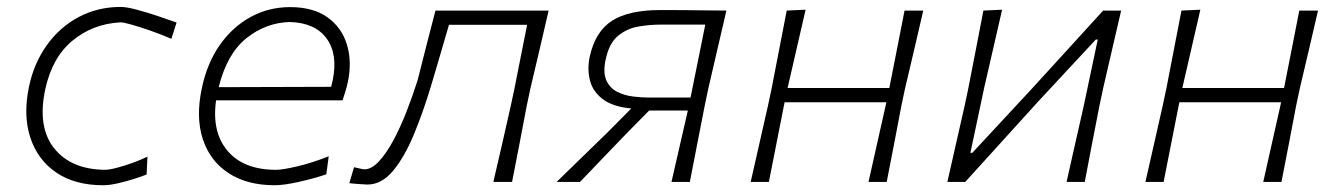

<svg xmlns="http://www.w3.org/2000/svg" viewBox="-20 -525 3857 554"><path d="M278 9.5Q196 9.5 142.2 -27.2Q88.5 -64 67.5 -128Q46.5 -192 63.5 -274Q77.5 -342 114.8 -394.2Q152 -446.5 207 -475.8Q262 -505 328.5 -505Q345 -505 375 -497Q405 -489 436.8 -478.2Q468.5 -467.5 489.5 -460L474.5 -413Q443 -426.5 412.8 -437Q382.5 -447.5 359.5 -454Q336.5 -460.5 328 -460.5Q248.5 -456.5 189.5 -408Q130.5 -359.5 110.5 -267Q87.5 -159 135.8 -97.8Q184 -36.5 282 -35Q295 -35 317 -40.8Q339 -46.5 363 -55.2Q387 -64 405.5 -73L403 -21.5Q389.5 -16 366.8 -8.8Q344 -1.5 319.8 4Q295.5 9.5 278 9.5Z M772.5 9.5Q692.5 9.5 639 -25.8Q585.5 -61 565 -124.2Q544.5 -187.5 562.5 -271Q577.5 -342.5 614 -394.8Q650.5 -447 702.8 -475.8Q755 -504.5 817 -504.5Q884 -504.5 925.2 -474.8Q966.5 -445 981.2 -395.8Q996 -346.5 983.5 -287.5Q981 -275.5 976.5 -261Q972 -246.5 968.5 -235.5H603.5Q590.5 -144 636.8 -89.5Q683 -35 777 -35Q795 -35 837.8 -45Q880.5 -55 928.5 -74L921.5 -22Q886 -10 842.5 -0.2Q799 9.5 772.5 9.5ZM816 -461.5Q747 -459.5 691 -414.8Q635 -370 611 -273.5L935.5 -274.5Q938 -284.5 940 -293.5Q955.5 -369 922.2 -414.2Q889 -459.5 816 -461.5Z M1040 7.5Q1036 7.5 1017.8 6.2Q999.5 5 988 3.5L1001.5 -42.5Q1009.5 -40.5 1019 -38.5Q1028.5 -36.5 1032 -36.5Q1052 -36.5 1073.2 -59.2Q1094.5 -82 1114.8 -119.5Q1135 -157 1152.8 -202.5Q1170.5 -248 1185 -293.5Q1198 -345 1210.8 -395.2Q1223.5 -445.5 1236.5 -494.5H1563Q1550 -438.5 1537.8 -385.8Q1525.5 -333 1510.5 -270L1500 -220.5Q1488.5 -159.5 1478.5 -107.8Q1468.5 -56 1457.5 0H1403.5Q1416.5 -55.5 1428.5 -108Q1440.5 -160.5 1454 -220.5L1464.5 -270Q1475 -322.5 1483.5 -365.8Q1492 -409 1501 -453.5H1275.5Q1263 -410.5 1250.2 -366.8Q1237.5 -323 1224 -278Q1201 -201.5 1174 -136.5Q1147 -71.5 1114 -32Q1081 7.5 1040 7.5Z M1586 0Q1622.5 -35.5 1659 -71Q1695.5 -106.5 1731 -141L1801.5 -212Q1748.5 -217 1719.8 -238.5Q1691 -260 1682.5 -292.2Q1674 -324.5 1681.5 -361Q1697.5 -434 1745.8 -465Q1794 -496 1885 -496Q1917.5 -496 1953.2 -495.8Q1989 -495.5 2021.5 -495Q2054 -494.5 2076 -494.5Q2063 -439 2050.8 -386.2Q2038.5 -333.5 2024 -270.5L2013.5 -220.5Q2001.5 -159.5 1991.5 -108Q1981.5 -56.5 1970.5 0H1917.5Q1930 -55 1940.5 -100.5Q1951 -146 1964.5 -205V-206H1853L1786.5 -138.5Q1753.5 -104.5 1719.8 -69.2Q1686 -34 1653.5 0ZM1852 -243.5H1972.5L1978 -271Q1988 -320.5 1997 -364.5Q2006 -408.5 2015 -454H1886Q1855.5 -454 1822.5 -448.5Q1789.5 -443 1763.5 -421.8Q1737.5 -400.5 1727.5 -353Q1719.5 -315 1729.8 -292.8Q1740 -270.5 1761 -260Q1782 -249.5 1806.8 -246.5Q1831.5 -243.5 1852 -243.5Z M2146 0Q2158.5 -55.5 2170.5 -108Q2182.5 -160.5 2196 -220.5L2206.5 -270Q2219 -333.5 2229 -386.2Q2239 -439 2250 -494.5L2304.5 -497Q2291.5 -440.5 2279.2 -387Q2267 -333.5 2252.5 -271H2546Q2558.5 -334 2568.8 -386.5Q2579 -439 2590 -494.5H2644Q2631 -438.5 2618.8 -385.8Q2606.5 -333 2591.5 -270L2581 -220.5Q2569.5 -159.5 2559.5 -107.8Q2549.5 -56 2538.5 0H2486Q2498.5 -55.5 2510.2 -108Q2522 -160.5 2535.5 -220.5L2537.5 -230H2244L2242 -220.5Q2230 -159.5 2219.8 -108Q2209.5 -56.5 2198.5 0Z M2713.5 0Q2726 -55.5 2738 -108Q2750 -160.5 2763.5 -220.5L2774 -270Q2786.5 -333 2796.5 -385.8Q2806.5 -438.5 2817.5 -494.5L2871.5 -497Q2859 -441.5 2846.8 -389.2Q2834.5 -337 2820.5 -275L2780 -84H2785.5L2955 -266.5Q3006 -322 3058.5 -379.8Q3111 -437.5 3163 -494.5H3215Q3202 -438.5 3189.8 -386Q3177.5 -333.5 3163 -270L3152.5 -220.5Q3140.5 -159.5 3130.5 -107.8Q3120.5 -56 3110 0H3057.5Q3070 -55 3081.5 -106.8Q3093 -158.5 3106.5 -217L3147.5 -411H3142L2975.5 -232Q2924 -175 2870.8 -116.5Q2817.5 -58 2765 0Z M3285 0Q3297.5 -55.5 3309.5 -108Q3321.5 -160.5 3335 -220.5L3345.5 -270Q3358 -333.5 3368 -386.2Q3378 -439 3389 -494.5L3443.5 -497Q3430.5 -440.5 3418.2 -387Q3406 -333.5 3391.5 -271H3685Q3697.5 -334 3707.8 -386.5Q3718 -439 3729 -494.5H3783Q3770 -438.5 3757.8 -385.8Q3745.5 -333 3730.5 -270L3720 -220.5Q3708.5 -159.5 3698.5 -107.8Q3688.5 -56 3677.5 0H3625Q3637.5 -55.5 3649.2 -108Q3661 -160.5 3674.5 -220.5L3676.5 -230H3383L3381 -220.5Q3369 -159.5 3358.8 -108Q3348.5 -56.5 3337.5 0Z"/></svg>

Font: Commissioner Loud ExtraLight
Style: Italic
Weight: 200
Italic angle: -12°
Designer: Kostas Bartsokas
Foundry: Kostas Bartsokas
Version: Version 1.000; ttfautohint (v1.8.3)